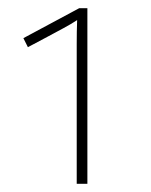

<svg xmlns="http://www.w3.org/2000/svg" viewBox="-20 -864 368 468"><path d="M193 -844V-416H167V-696Q167 -725 167 -756.5Q167 -788 168 -815Q151 -804 135 -795.5Q119 -787 95 -774L48 -749L37 -771L173 -844Z"/></svg>

Font: Noto Sans Thin
Style: Regular
Weight: 100
Designer: Monotype Design Team
Foundry: Monotype Imaging Inc.
Version: Version 2.007